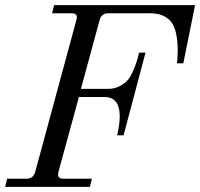

<svg xmlns="http://www.w3.org/2000/svg" viewBox="-30 -732 784 752"><path d="M-10 0 -2 -32H74Q100 -32 108 -59L269 -653Q278 -680 250 -680H174L182 -712H734L688 -484H663Q666 -505 666 -532Q666 -616 639 -648Q612 -680 558 -680H394Q367 -680 360 -653L287 -384H394Q418 -384 437.5 -394Q457 -404 468.5 -416.5Q480 -429 490 -451.5Q500 -474 504.5 -488Q509 -502 515 -526H540L454 -202H429Q439 -246 439 -277Q439 -352 379 -352H279L199 -59Q192 -32 218 -32H330L322 0Z"/></svg>

Font: Old Standard TT
Style: Italic
Weight: 400
Italic angle: -15.2°
Designer: Alexey Kryukov <alexios@thessalonica.org.ru>
Version: Version 2.2